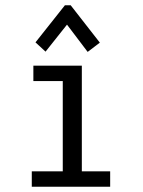

<svg xmlns="http://www.w3.org/2000/svg" viewBox="-20 -705 540 725"><path d="M106 -457H289V-58H396V0H100V-58H217V-399H106ZM114 -545 225 -685H247L357 -544L311 -509L233 -612L152 -510Z"/></svg>

Font: InconsolataGo
Style: Regular
Weight: 400
Designer: Raph Levien, Kirill Tkachev
Foundry: Cyreal
Version: Version 1.013